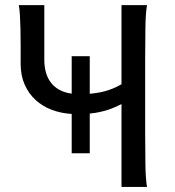

<svg xmlns="http://www.w3.org/2000/svg" viewBox="-20 -733 687 753"><path d="M332 -365.2Q375.5 -369.1 405.8 -379.6Q436 -390.1 456.5 -402.8V-712.9H556.6Q551.3 -683.6 550.3 -628.2Q549.3 -572.8 549.3 -500.5V-212.4Q549.3 -140.1 550.3 -84.7Q551.3 -29.3 556.6 0H456.5V-324.7Q443.8 -318.4 430.9 -312.7Q418 -307.1 403.1 -302.2Q388.2 -297.4 370.6 -293.5Q353 -289.6 332 -287.6V-131.8H261.2V-286.1Q219.7 -288.6 183.3 -302.2Q147 -315.9 119.9 -340.6Q92.8 -365.2 76.9 -400.9Q61 -436.5 61 -483.4V-554.2Q61 -589.4 60.3 -619.6Q59.6 -649.9 58.1 -674.1Q56.6 -698.2 53.7 -712.9H153.8V-498Q153.8 -472.2 159.9 -449.7Q166 -427.2 179 -409.9Q191.9 -392.6 212.2 -381.1Q232.4 -369.6 261.2 -365.7V-512.7H332Z"/></svg>

Font: Andika Compact
Style: Regular
Weight: 400
Designer: Victor Gaultney, Annie Olsen, Julie Remington, Don Collingsworth, Eric Hays, Becca Hirsbrunner
Foundry: SIL International
Version: Version 5.000 ; LnSpcTght